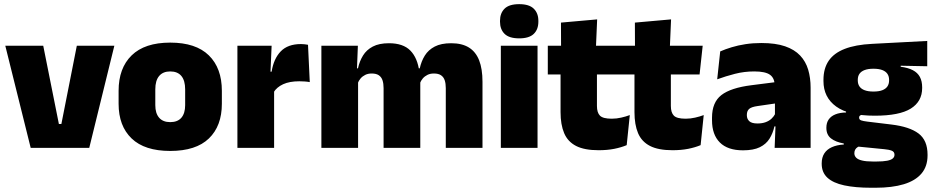

<svg xmlns="http://www.w3.org/2000/svg" viewBox="-20 -713 4504 926"><path d="M264 -115H276L350.5 -492.5H531.5L410.5 0H128L5.5 -492.5H188.5Z M801 15Q677.5 15 614.8 -45.2Q552 -105.5 552 -212.5V-275Q552 -384.5 615 -446Q678 -507.5 801 -507.5Q924.5 -507.5 987.2 -446Q1050 -384.5 1050 -275V-212.5Q1050 -105.5 987.5 -45.2Q925 15 801 15ZM801 -124Q836.5 -124 854.8 -145.2Q873 -166.5 873 -206V-282Q873 -324.5 854.8 -346.5Q836.5 -368.5 801 -368.5Q766 -368.5 747.5 -346.5Q729 -324.5 729 -282V-206Q729 -166.5 747.5 -145.2Q766 -124 801 -124Z M1299.5 -267.5 1248.5 -367.5H1290Q1300 -430 1334 -465.2Q1368 -500.5 1431.5 -500.5Q1441 -500.5 1449.2 -499.5Q1457.5 -498.5 1465.5 -497L1474 -317Q1464 -319 1450.2 -320Q1436.5 -321 1423.5 -321Q1376.5 -321 1345.5 -306.8Q1314.5 -292.5 1299.5 -267.5ZM1302 0H1125V-492.5H1290L1283 -329.5H1302Z M2307 0H2130V-288Q2130 -310 2124.8 -325.8Q2119.5 -341.5 2107 -350Q2094.5 -358.5 2072.5 -358.5Q2055 -358.5 2041.8 -352Q2028.5 -345.5 2019.2 -334.8Q2010 -324 2005 -310.5L1989.5 -383.5H2004.5Q2012 -418 2029 -445.2Q2046 -472.5 2076.8 -488.5Q2107.5 -504.5 2156 -504.5Q2208 -504.5 2241.2 -484Q2274.5 -463.5 2290.8 -422.2Q2307 -381 2307 -318.5ZM1707 0H1530V-492.5H1706L1700.5 -352.5L1707 -348ZM2007 0H1830V-288Q1830 -310 1824.8 -325.8Q1819.5 -341.5 1807 -350Q1794.5 -358.5 1772.5 -358.5Q1755 -358.5 1741.8 -352Q1728.5 -345.5 1719.2 -334.8Q1710 -324 1705 -310.5L1678 -383.5H1706.5Q1714 -418 1730.8 -445.2Q1747.5 -472.5 1778 -488.5Q1808.5 -504.5 1856 -504.5Q1924.5 -504.5 1959.2 -469Q1994 -433.5 2002.5 -366.5Q2003.5 -356.5 2005.2 -341Q2007 -325.5 2007 -314Z M2572.5 0H2395.5V-492.5H2572.5ZM2484 -528Q2435.5 -528 2413.5 -549.8Q2391.5 -571.5 2391.5 -608.5V-612.5Q2391.5 -649.5 2413.5 -671.2Q2435.5 -693 2484 -693Q2532 -693 2554.2 -671.2Q2576.5 -649.5 2576.5 -612.5V-608.5Q2576.5 -571 2554.2 -549.5Q2532 -528 2484 -528Z M2867 11.5Q2798.5 11.5 2758.2 -9.2Q2718 -30 2700.8 -71Q2683.5 -112 2683.5 -172V-436H2859V-202Q2859 -170 2873.5 -155.2Q2888 -140.5 2930.5 -140.5Q2953.5 -140.5 2976.2 -145.8Q2999 -151 3017.5 -158L3002.5 -13Q2976.5 -2 2942.5 4.8Q2908.5 11.5 2867 11.5ZM2997.5 -354H2622V-492.5H3012.5ZM2854 -480.5H2686L2685.5 -604L2860 -619.5Z M3223.5 11.5Q3155 11.5 3114.8 -9.2Q3074.5 -30 3057.2 -71Q3040 -112 3040 -172V-436H3215.5V-202Q3215.5 -170 3230 -155.2Q3244.5 -140.5 3287 -140.5Q3310 -140.5 3332.8 -145.8Q3355.5 -151 3374 -158L3359 -13Q3333 -2 3299 4.8Q3265 11.5 3223.5 11.5ZM3354 -354H2978.5V-492.5H3369ZM3210.5 -480.5H3042.5L3042 -604L3216.5 -619.5Z M3889.5 0H3716L3721 -126L3717.5 -130.5V-283.5L3716 -301.5Q3716 -336 3693.8 -352.2Q3671.5 -368.5 3618 -368.5Q3569.5 -368.5 3524.8 -357Q3480 -345.5 3439 -330.5L3453.5 -465Q3478.5 -476 3509 -485.2Q3539.5 -494.5 3575.5 -500Q3611.5 -505.5 3652 -505.5Q3720.5 -505.5 3766.2 -489.8Q3812 -474 3839 -445.2Q3866 -416.5 3877.8 -377Q3889.5 -337.5 3889.5 -290ZM3563.5 12Q3489.5 12 3451.8 -25.8Q3414 -63.5 3414 -133V-145.5Q3414 -219.5 3459.2 -254.5Q3504.5 -289.5 3604 -302L3729.5 -318L3740 -217L3633.5 -201.5Q3604.5 -197.5 3593.2 -187.8Q3582 -178 3582 -159V-157Q3582 -139.5 3593.8 -128.5Q3605.5 -117.5 3633 -117.5Q3656 -117.5 3672.8 -123.8Q3689.5 -130 3700.8 -140.5Q3712 -151 3718.5 -163.5L3743.5 -103.5H3715Q3707.5 -70 3691.2 -44Q3675 -18 3644.5 -3Q3614 12 3563.5 12Z M4199 -155Q4074 -155 4012.8 -199.2Q3951.5 -243.5 3951.5 -322V-328Q3951.5 -383 3976.8 -420Q4002 -457 4054 -477.2Q4106 -497.5 4186 -501.5L4452 -515.5V-393.5L4324 -396V-391Q4359.5 -386.5 4382.5 -374.5Q4405.5 -362.5 4416.5 -342Q4427.5 -321.5 4427.5 -291.5V-288.5Q4427.5 -223.5 4372.5 -189.2Q4317.5 -155 4199 -155ZM4190 66H4206.5Q4239.5 66 4258.5 62.2Q4277.5 58.5 4285.8 51.2Q4294 44 4294 34V33Q4294 19 4280.8 13.8Q4267.5 8.5 4244.5 6.5L4097.5 -8L4135 -10.5Q4124.5 -8.5 4116.8 -3.8Q4109 1 4104.8 8.2Q4100.5 15.5 4100.5 25.5V26.5Q4100.5 38.5 4109.2 47.5Q4118 56.5 4137.8 61.2Q4157.5 66 4190 66ZM4202.5 192.5H4182Q4105 192.5 4051.5 181Q3998 169.5 3970.5 144Q3943 118.5 3943 77V75Q3943 46.5 3955.5 27Q3968 7.5 3992 -3.2Q4016 -14 4049.5 -16V-21Q4010 -28 3987.8 -45.5Q3965.5 -63 3965.5 -96V-97Q3965.5 -121 3976.8 -137Q3988 -153 4009.2 -161.5Q4030.5 -170 4060.5 -170.5V-190L4178 -160H4146.5Q4134.5 -160 4129 -156.5Q4123.5 -153 4123.5 -146V-145.5Q4123.5 -136 4133 -132.5Q4142.5 -129 4163 -126.5L4278.5 -112.5Q4366.5 -102 4410 -69.2Q4453.5 -36.5 4453.5 33V36.5Q4453.5 89.5 4424.2 124Q4395 158.5 4339 175.5Q4283 192.5 4202.5 192.5ZM4192.5 -271.5Q4218.5 -271.5 4235 -277.8Q4251.5 -284 4259.8 -296Q4268 -308 4268 -325V-328Q4268 -345 4259.8 -357Q4251.5 -369 4235 -375.2Q4218.5 -381.5 4192.5 -381.5Q4167 -381.5 4150.2 -375.2Q4133.5 -369 4125.2 -357.2Q4117 -345.5 4117 -328V-325Q4117 -308 4125.2 -296Q4133.5 -284 4150.2 -277.8Q4167 -271.5 4192.5 -271.5Z"/></svg>

Font: Anek Devanagari ExtraBold
Style: Regular
Weight: 800
Designer: Kailash Malviya (Devanagari) & Yesha Goshar (Latin)
Foundry: Ek Type
Version: Version 1.003